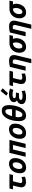

<svg xmlns="http://www.w3.org/2000/svg" viewBox="2584 -3438 1039 6246"><g transform="rotate(-90 3103.0 -314.5)"><path d="M309 12Q250 12 211 -5.5Q172 -23 152.5 -56.5Q133 -90 133 -139Q133 -156 135.5 -175Q138 -194 143 -215L190 -412H66L94 -526H563L535 -412H328L279 -207Q276 -194 274.5 -183.5Q273 -173 273 -164Q273 -130 295 -119Q317 -108 346 -108Q377 -108 407.5 -115Q438 -122 469 -134L477 -21Q443 -6 397 3Q351 12 309 12Z M777 15Q683 15 637 -39.5Q591 -94 591 -183Q591 -236 604 -288Q617 -340 642 -385.5Q667 -431 704.5 -465.5Q742 -500 791.5 -520Q841 -540 902 -540Q984 -540 1034 -490Q1084 -440 1084 -342Q1084 -289 1071.5 -237Q1059 -185 1034.5 -139.5Q1010 -94 973 -59.5Q936 -25 887 -5Q838 15 777 15ZM805 -105Q838 -105 864 -124.5Q890 -144 908.5 -175Q927 -206 936.5 -241.5Q946 -277 946 -308Q946 -360 931 -390.5Q916 -421 869 -421Q836 -421 810 -401.5Q784 -382 766 -351Q748 -320 738.5 -284.5Q729 -249 729 -218Q729 -166 744 -135.5Q759 -105 805 -105Z M1127 0 1254 -526H1675L1548 0H1410L1509 -412H1364L1265 0Z M1897 15Q1803 15 1757 -39.5Q1711 -94 1711 -183Q1711 -236 1724 -288Q1737 -340 1762 -385.5Q1787 -431 1824.5 -465.5Q1862 -500 1911.5 -520Q1961 -540 2022 -540Q2104 -540 2154 -490Q2204 -440 2204 -342Q2204 -289 2191.5 -237Q2179 -185 2154.5 -139.5Q2130 -94 2093 -59.5Q2056 -25 2007 -5Q1958 15 1897 15ZM1925 -105Q1958 -105 1984 -124.5Q2010 -144 2028.5 -175Q2047 -206 2056.5 -241.5Q2066 -277 2066 -308Q2066 -360 2051 -390.5Q2036 -421 1989 -421Q1956 -421 1930 -401.5Q1904 -382 1886 -351Q1868 -320 1858.5 -284.5Q1849 -249 1849 -218Q1849 -166 1864 -135.5Q1879 -105 1925 -105Z M2469 15Q2374 15 2330 -46Q2286 -107 2286 -220Q2286 -288 2298 -364.5Q2310 -441 2335 -514Q2360 -587 2400 -646Q2440 -705 2495.5 -740.5Q2551 -776 2624 -776Q2720 -776 2763 -715.5Q2806 -655 2806 -539Q2806 -471 2794.5 -395Q2783 -319 2758 -246Q2733 -173 2693 -114Q2653 -55 2597.5 -20Q2542 15 2469 15ZM2493 -104Q2520 -104 2543 -121.5Q2566 -139 2585 -169.5Q2604 -200 2619.5 -239.5Q2635 -279 2647 -324H2422Q2417 -297 2415.5 -273.5Q2414 -250 2414 -224Q2414 -189 2421.5 -161.5Q2429 -134 2446 -119Q2463 -104 2493 -104ZM2446 -441H2670Q2675 -469 2676 -493Q2677 -517 2677 -536Q2677 -572 2670.5 -600Q2664 -628 2647 -643.5Q2630 -659 2599 -659Q2574 -659 2551 -641.5Q2528 -624 2509 -594Q2490 -564 2474 -524.5Q2458 -485 2446 -441Z M3069 15Q3024 15 2983 7.5Q2942 0 2909.5 -16.5Q2877 -33 2858 -60.5Q2839 -88 2839 -127Q2839 -177 2869 -219.5Q2899 -262 2962 -281Q2934 -298 2919 -323.5Q2904 -349 2904 -379Q2904 -437 2940 -472.5Q2976 -508 3034.5 -524Q3093 -540 3159 -540Q3222 -540 3268 -530Q3314 -520 3347 -506L3299 -401Q3262 -415 3224.5 -420.5Q3187 -426 3152 -426Q3124 -426 3096.5 -421Q3069 -416 3051.5 -403Q3034 -390 3034 -367Q3034 -350 3042.5 -339Q3051 -328 3068 -322.5Q3085 -317 3112 -317H3218L3194 -217H3095Q3056 -217 3029.5 -209Q3003 -201 2989.5 -187.5Q2976 -174 2976 -155Q2976 -134 2994 -122Q3012 -110 3040.5 -105Q3069 -100 3102 -100Q3164 -100 3202.5 -110.5Q3241 -121 3263 -129L3280 -22Q3233 -6 3178.5 4.5Q3124 15 3069 15ZM3193 -575 3116 -627 3269 -814 3353 -743Z M3669 12Q3610 12 3571 -5.5Q3532 -23 3512.5 -56.5Q3493 -90 3493 -139Q3493 -156 3495.5 -175Q3498 -194 3503 -215L3550 -412H3426L3454 -526H3923L3895 -412H3688L3639 -207Q3636 -194 3634.5 -183.5Q3633 -173 3633 -164Q3633 -130 3655 -119Q3677 -108 3706 -108Q3737 -108 3767.5 -115Q3798 -122 3829 -134L3837 -21Q3803 -6 3757 3Q3711 12 3669 12Z M4169 185 4281 -279Q4285 -296 4289.5 -315.5Q4294 -335 4294 -354Q4294 -380 4280 -399.5Q4266 -419 4229 -419Q4213 -419 4197 -417.5Q4181 -416 4164 -413L4065 0H3927L4049 -510Q4076 -517 4106 -523Q4136 -529 4171 -533.5Q4206 -538 4248 -538Q4311 -538 4352.5 -520Q4394 -502 4414.5 -468Q4435 -434 4435 -385Q4435 -366 4432 -343.5Q4429 -321 4423 -297L4307 185Z M4700 15Q4606 15 4558.5 -46Q4511 -107 4511 -202Q4511 -292 4550 -365.5Q4589 -439 4660.5 -482.5Q4732 -526 4829 -526H5086L5060 -412H4961Q4973 -388 4979 -362.5Q4985 -337 4985 -309Q4985 -255 4968.5 -198Q4952 -141 4917.5 -93Q4883 -45 4829 -15Q4775 15 4700 15ZM4717 -105Q4747 -105 4771.5 -124.5Q4796 -144 4813 -175Q4830 -206 4839 -241.5Q4848 -277 4848 -308Q4848 -343 4841.5 -369.5Q4835 -396 4823 -412H4817Q4765 -412 4727 -383.5Q4689 -355 4669 -310.5Q4649 -266 4649 -218Q4649 -166 4663.5 -135.5Q4678 -105 4717 -105Z M5289 185 5401 -279Q5405 -296 5409.5 -315.5Q5414 -335 5414 -354Q5414 -380 5400 -399.5Q5386 -419 5349 -419Q5333 -419 5317 -417.5Q5301 -416 5284 -413L5185 0H5047L5169 -510Q5196 -517 5226 -523Q5256 -529 5291 -533.5Q5326 -538 5368 -538Q5431 -538 5472.5 -520Q5514 -502 5534.5 -468Q5555 -434 5555 -385Q5555 -366 5552 -343.5Q5549 -321 5543 -297L5427 185Z M5820 15Q5726 15 5678.5 -46Q5631 -107 5631 -202Q5631 -292 5670 -365.5Q5709 -439 5780.5 -482.5Q5852 -526 5949 -526H6206L6180 -412H6081Q6093 -388 6099 -362.5Q6105 -337 6105 -309Q6105 -255 6088.5 -198Q6072 -141 6037.5 -93Q6003 -45 5949 -15Q5895 15 5820 15ZM5837 -105Q5867 -105 5891.5 -124.5Q5916 -144 5933 -175Q5950 -206 5959 -241.5Q5968 -277 5968 -308Q5968 -343 5961.5 -369.5Q5955 -396 5943 -412H5937Q5885 -412 5847 -383.5Q5809 -355 5789 -310.5Q5769 -266 5769 -218Q5769 -166 5783.5 -135.5Q5798 -105 5837 -105Z"/></g></svg>

Font: Ubuntu Sans Mono
Style: Italic
Weight: 400
Italic angle: -13.5°
Monospace: yes
Designer: Dalton Maag Ltd
Foundry: Dalton Maag Ltd
Version: Version 1.006